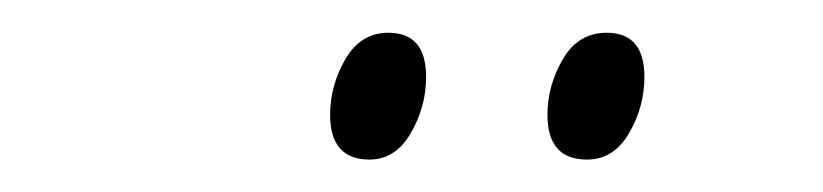

<svg xmlns="http://www.w3.org/2000/svg" viewBox="-20 -740 510 119"><path d="M343.8 -641.1Q319.3 -641.1 319.3 -668.9Q319.3 -687 328.9 -703.4Q338.4 -719.7 356 -719.7Q379.4 -719.7 379.4 -692.4Q379.4 -673.8 369.9 -657.5Q360.4 -641.1 343.8 -641.1ZM209 -641.1Q184.6 -641.1 184.6 -668.9Q184.6 -687 194.1 -703.4Q203.6 -719.7 220.7 -719.7Q244.1 -719.7 244.1 -692.4Q244.1 -673.8 234.6 -657.5Q225.1 -641.1 209 -641.1Z"/></svg>

Font: Open Sans Condensed Light
Style: Italic
Weight: 300
Width: 3
Italic angle: -12°
Designer: Monotype Design Team
Foundry: Monotype Imaging Inc.
Version: Version 3.000; ttfautohint (v1.8.4)